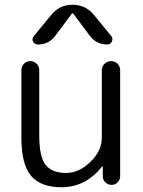

<svg xmlns="http://www.w3.org/2000/svg" viewBox="-20 -777 600 807"><path d="M238 10Q151 10 110.5 -38Q70 -86 70 -197V-482Q70 -498 80.5 -509Q91 -520 107 -520Q123 -520 134 -509Q145 -498 145 -482V-207Q145 -117 172 -83.5Q199 -50 258 -50Q312 -50 360 -96.5Q408 -143 408 -198V-482Q408 -498 419.5 -509Q431 -520 447 -520Q463 -520 474 -509Q485 -498 485 -482V-36Q485 -21 474.5 -10.5Q464 0 449 0Q434 0 423 -10.5Q412 -21 412 -36V-77Q412 -78 411 -78Q410 -78 409 -77Q340 10 238 10ZM375 -714 448 -625Q456 -614 450 -602Q444 -590 431 -590Q385 -590 358 -626L287 -721Q286 -722 285 -722L283 -721L212 -626Q185 -590 139 -590Q125 -590 119 -602Q113 -614 122 -625L195 -714Q230 -757 285 -757Q340 -757 375 -714Z"/></svg>

Font: Rounded Mplus 1c
Style: Regular
Weight: 400
Version: Version 1.059.20150529